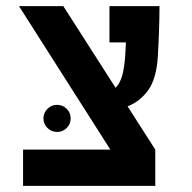

<svg xmlns="http://www.w3.org/2000/svg" viewBox="-20 -606 626 626"><path d="M55.2 0V-118.2H339.8L42 -585.9H186.5L356.9 -319.8Q371.6 -334.5 378.7 -360.4Q385.7 -386.2 388.2 -424.3Q389.6 -444.3 390.6 -467.8H336.9V-585.9H500Q500 -547.4 498.3 -500.2Q496.6 -453.1 494.6 -422.4Q490.2 -349.6 463.4 -312.3Q436.5 -274.9 396 -259.3L486.3 -118.2V0ZM166 -175.8Q147.9 -175.8 134.8 -188.7Q121.6 -201.7 121.6 -219.7Q121.6 -238.3 134.8 -251.2Q147.9 -264.2 166 -264.2Q184.6 -264.2 197.5 -251.2Q210.4 -238.3 210.4 -219.7Q210.4 -201.7 197.5 -188.7Q184.6 -175.8 166 -175.8Z"/></svg>

Font: Cascadia Mono NF SemiBold
Style: Regular
Weight: 600
Monospace: yes
Designer: Aaron Bell
Foundry: Saja Typeworks
Version: Version 2404.023; ttfautohint (v1.8.4)